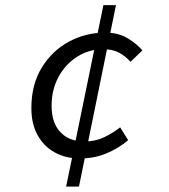

<svg xmlns="http://www.w3.org/2000/svg" viewBox="-20 -673 640 729"><path d="M283.8 -71.3Q230.1 -71.3 188.2 -94.1Q146.4 -117 122.8 -159.9Q99.1 -202.8 99.1 -262.2Q99.1 -351.8 138.5 -416.2Q177.9 -480.6 241.9 -514.9Q305.9 -549.2 380.1 -549.2Q428.1 -549.2 463.3 -528.5Q498.6 -507.8 520.6 -481.7L475.6 -438.4Q456.4 -459.5 432.4 -472.8Q408.4 -486 372.3 -486Q317.5 -486 273 -457.7Q228.4 -429.4 202.1 -380.8Q175.9 -332.3 175.9 -271.1Q175.9 -206.7 209.3 -171.3Q242.8 -135.9 300.5 -135.9Q342.3 -135.9 375.4 -151.9Q408.5 -167.8 436.2 -189.5L466.6 -140.8Q430.4 -109.9 384.1 -90.6Q337.8 -71.3 283.8 -71.3ZM231.1 35.6 372.6 -653.5H420.3L279.8 35.6Z"/></svg>

Font: SourceCodeVF
Style: Italic
Weight: 200
Italic angle: -11°
Monospace: yes
Designer: Paul D. Hunt, Teo Tuominen
Foundry: Adobe
Version: Version 1.026;hotconv 1.1.0;makeotfexe 2.6.0